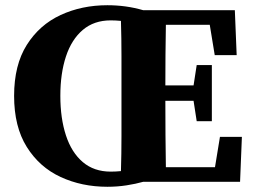

<svg xmlns="http://www.w3.org/2000/svg" viewBox="-20 -696 970 735"><path d="M211 -329Q211 -243 232.5 -177.5Q254 -112 297 -75.5Q340 -39 404 -39Q414 -39 423.5 -39.5Q433 -40 443 -41Q445 -107 445 -174.5Q445 -242 445 -310V-347Q445 -414 445 -481.5Q445 -549 443 -616Q433 -617 423.5 -617.5Q414 -618 404 -618Q340 -618 297 -581.5Q254 -545 232.5 -480Q211 -415 211 -329ZM822 -172H906L899 0H528Q500 8 464.5 13.5Q429 19 391 19Q293 19 212 -18.5Q131 -56 82.5 -133.5Q34 -211 34 -329Q34 -447 82.5 -524Q131 -601 212 -638.5Q293 -676 391 -676Q463 -676 528 -657H879L886 -485H802L783 -601H615Q614 -544 613.5 -486Q613 -428 613 -369H721L733 -447H791V-232H733L721 -310H613Q613 -241 613.5 -179Q614 -117 615 -56H803Z"/></svg>

Font: Source Serif Pro
Style: Bold
Weight: 700
Designer: Frank Grießhammer
Foundry: Adobe Systems Incorporated
Version: Version 3.001;hotconv 1.0.111;makeotfexe 2.5.65597